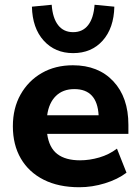

<svg xmlns="http://www.w3.org/2000/svg" viewBox="-20 -775 589 806"><path d="M313 11Q226 11 163.5 -20.5Q101 -52 67.5 -109.5Q34 -167 34 -245Q34 -321 66.5 -378.5Q99 -436 155.5 -468.5Q212 -501 286 -501Q393 -501 456 -433.5Q519 -366 519 -251V-213H178Q186 -155 220.5 -128.5Q255 -102 316 -102Q356 -102 397 -114Q438 -126 471 -151L511 -50Q474 -22 420.5 -5.5Q367 11 313 11ZM292 -401Q244 -401 214.5 -372Q185 -343 178 -291H394Q388 -401 292 -401ZM287 -552Q211 -552 163.5 -604.5Q116 -657 114 -747L197 -755Q201 -699 224 -669.5Q247 -640 287 -640Q327 -640 350 -669.5Q373 -699 377 -755L460 -747Q458 -657 411 -604.5Q364 -552 287 -552Z"/></svg>

Font: Nunito Sans ExtraBold
Style: Regular
Weight: 800
Designer: Vernon Adams
Foundry: Vernon Adams
Version: Version 3.101; ttfautohint (v1.8.4.7-5d5b);gftools[0.9.27]